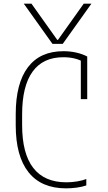

<svg xmlns="http://www.w3.org/2000/svg" viewBox="-20 -1020 590 1050"><path d="M110 -1000H152L293 -802H297L438 -1000H480L323 -780H267ZM341 10Q206 10 136 -78Q66 -166 66 -335V-395Q66 -564 132.5 -652Q199 -740 327 -740Q364 -740 397 -732.5Q430 -725 457 -711V-478H422V-710L438 -680Q393 -707 326 -707Q215 -707 158 -628Q101 -549 101 -394V-336Q101 -180 162 -101.5Q223 -23 343 -23Q373 -23 402.5 -28Q432 -33 452 -41V-6Q429 2 400 6Q371 10 341 10Z"/></svg>

Font: M PLUS Code Latin SemiExpanded ExtraLight
Style: Regular
Weight: 250
Width: 6
Designer: Coji Morishita
Foundry: UNDERFOREST DESIGN
Version: Version 1.002; ttfautohint (v1.8.3)